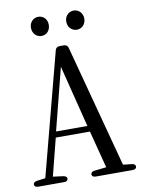

<svg xmlns="http://www.w3.org/2000/svg" viewBox="-94 -945 735 996"><g transform="rotate(-10 273.0 -447.0)"><path d="M178 -780C204 -780 225 -800 225 -831C225 -861 204 -881 178 -881C153 -881 131 -861 131 -831C131 -800 153 -780 178 -780ZM25 -13H162C175 -13 182 -19 182 -28C182 -37 175 -42 163 -44L109 -51L159 -248H339L390 -51L327 -44C315 -43 308 -37 308 -28C308 -19 315 -13 328 -13H523C536 -13 543 -19 543 -28C543 -37 536 -43 524 -44L478 -49L306 -695C303 -706 295 -712 283 -712H261C249 -712 241 -706 238 -695L69 -50L24 -44C12 -42 5 -37 5 -28C5 -19 12 -13 25 -13ZM166 -279 249 -605 331 -279ZM317 -831C317 -800 339 -780 365 -780C390 -780 412 -800 412 -831C412 -861 389 -881 365 -881C339 -881 317 -861 317 -831Z"/></g></svg>

Font: 寒蝉锦书宋 CompactLight
Style: Bold
Weight: 400
Width: 4
Designer: 寒蝉锦书宋{Warren} 思源宋体{Ryoko NISHIZUKA 西塚涼子 (kana & ideographs); Frank Grießhammer (Latin, Greek & Cyrillic); Wenlong ZHANG 
Foundry: Adobe & ChillType
Version: Version 2.000;Glyphs 3.1.1 (3135)